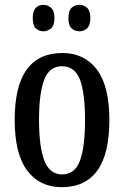

<svg xmlns="http://www.w3.org/2000/svg" viewBox="-20 -767 515 797"><path d="M236 10Q145 10 93 -59Q41 -128 41 -269Q41 -410 91 -478.5Q141 -547 239 -547Q330 -547 382 -478.5Q434 -410 434 -269Q434 -128 384 -59Q334 10 236 10ZM238 -43Q291 -43 312 -100.5Q333 -158 333 -269Q333 -380 312 -436Q291 -492 237 -492Q185 -492 163.5 -436Q142 -380 142 -269Q142 -158 164 -100.5Q186 -43 238 -43ZM310 -637Q291 -637 277.5 -649Q264 -661 264 -692Q264 -723 277.5 -735Q291 -747 310 -747Q327 -747 341 -735Q355 -723 355 -692Q355 -661 341 -649Q327 -637 310 -637ZM160 -637Q142 -637 129 -649Q116 -661 116 -692Q116 -723 129 -735Q142 -747 160 -747Q177 -747 191.5 -735Q206 -723 206 -692Q206 -661 191.5 -649Q177 -637 160 -637Z"/></svg>

Font: Noto Serif Myanmar ExtraCondensed Medium
Style: Regular
Weight: 500
Width: 2
Designer: Ben Mitchell and the Monotype Design Team
Foundry: Monotype Imaging Inc.
Version: Version 2.106; ttfautohint (v1.8.4.7-5d5b)